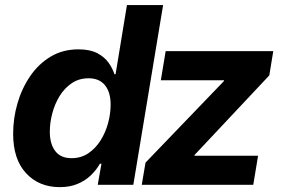

<svg xmlns="http://www.w3.org/2000/svg" viewBox="-20 -748 1146 777"><path d="M221.7 9.3Q137.7 9.3 85.4 -47.1Q33.2 -103.5 33.2 -206.5Q33.2 -269.5 50.8 -330.1Q68.4 -390.6 102.3 -440.2Q136.2 -489.7 185.3 -519Q234.4 -548.3 297.4 -548.3Q343.8 -548.3 373.3 -533Q402.8 -517.6 419.4 -494.1Q436 -470.7 442.9 -447.8H447.8L493.7 -727.5H640.1L519.5 0H375.5L390.6 -85.4H384.3Q369.6 -59.6 347.2 -38.1Q324.7 -16.6 293.7 -3.7Q262.7 9.3 221.7 9.3ZM269.5 -107.9Q308.1 -107.9 337.4 -127.7Q366.7 -147.5 387 -179.7Q407.2 -211.9 417.5 -250Q427.7 -288.1 427.7 -324.7Q427.7 -374.5 405 -402.8Q382.3 -431.2 338.4 -431.2Q299.8 -431.2 270.5 -411.4Q241.2 -391.6 221.4 -359.6Q201.7 -327.6 191.7 -289.6Q181.6 -251.5 181.6 -214.8Q181.6 -166 203.4 -137Q225.1 -107.9 269.5 -107.9ZM553.7 0 568.8 -89.8 886.2 -419.9 886.7 -423.3H630.9L650.4 -541H1085.9L1069.8 -442.9L767.6 -121.1L766.6 -117.7H1024.4L1004.9 0Z"/></svg>

Font: Inter 17pt
Style: Bold Italic
Weight: 700
Italic angle: -9.3988°
Version: Version 4.001;git-66647c0bb